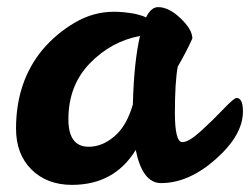

<svg xmlns="http://www.w3.org/2000/svg" viewBox="-20 -511 702 539"><path d="M360 -472Q381 -467 390 -462Q404 -491 424 -491Q454 -491 487 -459.5Q520 -428 520 -403Q503 -365 479 -324Q471 -281 471 -194Q471 -112 492 -112Q510 -112 544 -143Q578 -174 607.5 -205Q637 -236 644 -236Q662 -236 662 -198Q662 -132 586 -64.5Q510 3 432 3Q380 3 361 -90Q301 8 182 8Q112 8 68.5 -35Q25 -78 25 -150Q25 -281 99 -371Q138 -417 190 -447.5Q242 -478 300 -478Q328 -478 360 -472ZM229 -99Q267 -99 301.5 -128.5Q336 -158 353 -218Q356 -337 373 -410Q292 -395 232 -333Q172 -271 172 -176Q172 -99 229 -99Z"/></svg>

Font: LeckerliOne
Style: Regular
Weight: 400
Designer: Gesine Todt
Foundry: Gesine Todt
Version: Version 1.000